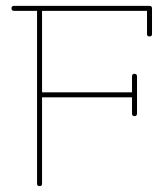

<svg xmlns="http://www.w3.org/2000/svg" viewBox="-20 -628 570 653"><path d="M497 -512Q497 -504 488.5 -504Q480 -504 480 -512V-591H123V-314H429V-368Q429 -377 437.5 -377Q446 -377 446 -368V-242Q446 -233 437.5 -233Q429 -233 429 -242V-297H123V-3Q123 5 114.5 5Q106 5 106 -3V-591H28Q19 -591 19 -599.5Q19 -608 28 -608H489Q497 -608 497 -599Z"/></svg>

Font: Flamenco Light
Style: Regular
Weight: 300
Designer: Luciano Vergara
Foundry: Luciano Vergara
Version: Version 1.003